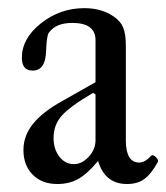

<svg xmlns="http://www.w3.org/2000/svg" viewBox="-20 -445 412 476"><path d="M122.1 11.2Q84 11.2 61 -12Q38.1 -35.2 38.1 -73.2Q38.1 -108.4 61.8 -137.9Q85.4 -167.5 134.8 -194.8L216.8 -241.2V-345.2Q216.8 -388.2 159.2 -388.2Q118.2 -388.2 101.1 -363.8Q95.7 -356.9 94.2 -317.9Q92.8 -270 61 -270Q34.2 -270 34.2 -301.8Q34.2 -349.6 81.5 -387.2Q128.9 -424.8 189 -424.8Q232.4 -424.8 262.2 -403.8Q278.8 -392.6 285.4 -376.7Q292 -360.8 292 -332V-97.2Q292 -42 325.2 -42Q339.4 -42 355 -59.1Q357.4 -61.5 362.1 -58.8Q366.7 -56.2 369.9 -51.3Q373 -46.4 371.1 -43Q354.5 -13.2 337.6 -1Q320.8 11.2 294.9 11.2Q240.2 11.2 223.1 -45.9Q196.8 -14.2 174.3 -1.5Q151.9 11.2 122.1 11.2ZM163.1 -38.1Q183.1 -38.1 200 -56.4Q216.8 -74.7 216.8 -97.2V-210.9L210.9 -214.8Q153.3 -181.2 133.1 -158.2Q112.8 -135.3 112.8 -103Q112.8 -75.2 127.2 -56.6Q141.6 -38.1 163.1 -38.1Z"/></svg>

Font: Junicode SmCond
Style: Regular
Weight: 400
Width: 4
Designer: Peter S. Baker
Version: Version 2.206